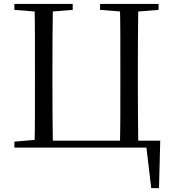

<svg xmlns="http://www.w3.org/2000/svg" viewBox="-20 -748 873 973"><path d="M154.9 0Q156.9 -84.1 157 -168.1Q157.1 -252.2 157.1 -336.8V-391.1Q157.1 -476.1 157 -560.7Q156.9 -645.2 154.9 -728H248.1Q246.7 -644.8 246.2 -560.8Q245.7 -476.9 245.7 -391.1V-336.8Q245.7 -251.7 246.2 -167.7Q246.7 -83.6 248.1 0ZM587.5 0Q589.7 -83.6 589.8 -167.7Q589.9 -251.7 589.9 -337V-391.1Q589.9 -476.1 589.8 -560.5Q589.7 -645 587.5 -728H680.8Q679.6 -645.2 679.1 -561.3Q678.6 -477.3 678.6 -391.1V-336.8Q678.6 -252.2 679.1 -168.1Q679.6 -84.1 680.8 0ZM201.8 0V-35.1H792L785.8 205.4H746.5L718.6 -28.9L761.6 0ZM52.8 -698V-728H348.5V-698L210.4 -686.9H189.7ZM487.2 -698V-728H783.6V-698L645.3 -686.9H624.8ZM52.8 0V-30.1L190.9 -42.1H201.8V0Z"/></svg>

Font: Early Summer Mincho VF
Style: Regular
Weight: 250
Designer: GuiWonder
Version: Version 1.002